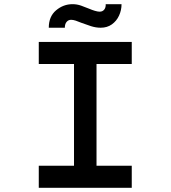

<svg xmlns="http://www.w3.org/2000/svg" viewBox="-20 -901 819 921"><path d="M166 0V-106H335V-594H166V-700H612V-594H443V-106H612V0ZM463 -768Q440 -768 416.5 -775.5Q393 -783 372 -791Q355 -798 343 -802Q331 -806 321 -806Q308 -806 299.5 -796Q291 -786 291 -768H214Q214 -822 249 -851.5Q284 -881 328 -881Q349 -881 369 -874Q389 -867 408 -859Q422 -853 435.5 -849Q449 -845 458 -845Q472 -845 480 -855Q488 -865 487 -881H563Q563 -852 551 -826Q539 -800 516.5 -784Q494 -768 463 -768Z"/></svg>

Font: Lexend Tera
Style: Regular
Weight: 400
Designer: Bonnie Shaver-Troup, Thomas Jockin
Foundry: Lexend
Version: Version 1.007